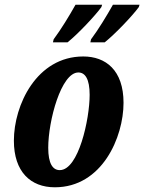

<svg xmlns="http://www.w3.org/2000/svg" viewBox="-20 -786 613 816"><path d="M364 -606H425C470 -642 544 -720 570 -756L573 -766H460C433 -718 399 -662 367 -619ZM205 -606H267C312 -642 386 -721 411 -756L414 -766H301C274 -718 240 -662 208 -619ZM213 10C414 10 505 -203 505 -349C505 -488 429 -546 334 -546C136 -546 39 -340 39 -188C39 -56 110 10 213 10ZM234 -63C204 -63 185 -91 185 -158C185 -273 240 -478 313 -478C342 -478 361 -450 361 -383C361 -280 314 -63 234 -63Z"/></svg>

Font: Noto Serif Condensed Extra
Style: Italic
Weight: 800
Width: 3
Italic angle: -12°
Designer: Monotype Design Team
Foundry: Monotype Imaging Inc.
Version: Version 1.901